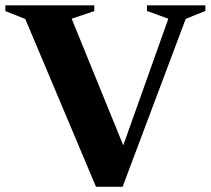

<svg xmlns="http://www.w3.org/2000/svg" viewBox="-36 -695 788 718"><path d="M58.5 -624 -16 -653.5V-675H316.5V-653.5L232 -625L438 -119.5L413 -118L593.5 -625L513.5 -654V-675H732V-654L658.5 -624.5L422.5 3.5H323Z"/></svg>

Font: Newsreader 24pt
Style: Bold
Weight: 700
Designer: Hugues Gentile
Foundry: Production Type
Version: Version 1.003